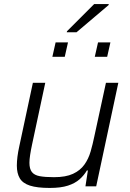

<svg xmlns="http://www.w3.org/2000/svg" viewBox="-20 -918 641 946"><path d="M225 8Q163 8 127.5 -3.5Q92 -15 77.5 -39.5Q63 -64 63 -102Q63 -122 66 -146Q69 -170 75 -197L142 -510H203L138 -206Q132 -178 128.5 -155Q125 -132 125 -116Q125 -86 137 -70.5Q149 -55 175.5 -50Q202 -45 246 -45Q304 -45 339.5 -61.5Q375 -78 395.5 -106.5Q416 -135 426.5 -171.5Q437 -208 445 -247L502 -510H563L454 0H401L413 -78H408Q394 -54 372 -34.5Q350 -15 315 -3.5Q280 8 225 8ZM447 -638 463 -709H524L508 -638ZM238 -638 254 -709H315L299 -638ZM309 -759 310 -764 444 -898H516L515 -893L357 -759Z"/></svg>

Font: Saira Thin Light
Style: Italic
Weight: 300
Italic angle: -12°
Version: Version 1.101